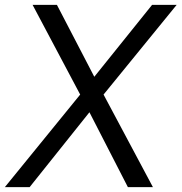

<svg xmlns="http://www.w3.org/2000/svg" viewBox="-56 -770 747 790"><path d="M470.2 0 312 -308.1 65.9 0H-36.1L273.9 -380.9L78.1 -750H178.2L332 -454.1L569.8 -750H670.9L370.1 -380.9L573.2 0Z"/></svg>

Font: Oakes Grotesk
Style: Italic
Weight: 400
Designer: Samuel Oakes
Foundry: Samuel Oakes
Version: Version 1.0 | wf-rip DC20170320